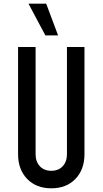

<svg xmlns="http://www.w3.org/2000/svg" viewBox="-20 -1005 556 1041"><path d="M438 -750V-169Q438 -86 389 -35Q340 16 258 16Q176.5 16 127.2 -35Q78 -86 78 -169V-750H173V-169Q173 -128.5 196 -103.8Q219 -79 258 -79Q297 -79 320 -103.8Q343 -128.5 343 -169V-750ZM226 -813 134.5 -985H230.5L295 -813Z"/></svg>

Font: Mohave Medium
Style: Regular
Weight: 500
Designer: Gumpita Rahayu
Foundry: Tokotype
Version: Version 2.003